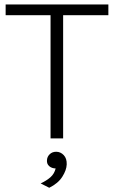

<svg xmlns="http://www.w3.org/2000/svg" viewBox="-20 -638 525 885"><path d="M6 -568V-617.5H479.5V-568H258L271 -581.5V0H213V-581.5L226 -568ZM207 227.5 167.5 207.5Q195 194.5 212.8 178.8Q230.5 163 236.5 138.5Q218.5 138 206.8 127.8Q195 117.5 196.5 100Q197.5 84 209.2 72.8Q221 61.5 239 61.5Q259 61.5 273.8 77Q288.5 92.5 287.5 120Q286.5 146.5 267 177Q247.5 207.5 207 227.5Z"/></svg>

Font: Karla Light
Style: Regular
Weight: 300
Designer: Jonathan Pinhorn
Version: Version 2.004;gftools[0.9.33]